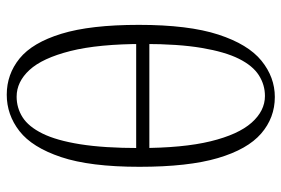

<svg xmlns="http://www.w3.org/2000/svg" viewBox="-156 -684 854 583"><g transform="rotate(90 271.5 -393.0)"><path d="M268 14Q206 14 158 -25Q110 -64 83 -152Q56 -240 56 -387Q56 -538 85.5 -628.5Q115 -719 165 -759.5Q215 -800 275 -800Q338 -800 386 -758.5Q434 -717 460.5 -627Q487 -537 487 -389Q487 -239 457.5 -151Q428 -63 378.5 -24.5Q329 14 268 14ZM274 -16Q308 -16 336.5 -34Q365 -52 386 -94.5Q407 -137 418.5 -209Q430 -281 430 -388Q430 -521 409.5 -605Q389 -689 353 -729.5Q317 -770 272 -770Q238 -770 209 -751.5Q180 -733 159 -691Q138 -649 126 -578Q114 -507 114 -402Q114 -264 135.5 -179Q157 -94 193 -55Q229 -16 274 -16ZM76 -379V-419H470V-379Z"/></g></svg>

Font: Noto Serif HK
Style: Regular
Weight: 200
Designer: Ryoko NISHIZUKA 西塚涼子 (kana & ideographs); Frank Grießhammer (Latin, Greek & Cyrillic); Wenlong ZHANG 张文龙 (bopomofo); San
Foundry: Adobe
Version: Version 2.001;hotconv 1.1.0;makeotfexe 2.6.0